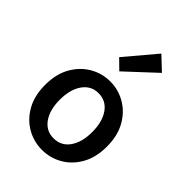

<svg xmlns="http://www.w3.org/2000/svg" viewBox="-227 -872 984 984"><g transform="rotate(45 264.5 -380.0)"><path d="M264 11Q205 11 154 -18Q103 -47 71.5 -102.5Q40 -158 40 -236Q40 -315 71.5 -370.5Q103 -426 154 -455.5Q205 -485 264 -485Q323 -485 374 -455.5Q425 -426 456.5 -370.5Q488 -315 488 -236Q488 -158 456.5 -102.5Q425 -47 374 -18Q323 11 264 11ZM264 -73Q319 -73 350.5 -117.5Q382 -162 382 -236Q382 -310 350.5 -355Q319 -400 264 -400Q210 -400 178.5 -355Q147 -310 147 -236Q147 -162 178.5 -117.5Q210 -73 264 -73ZM260 -554 208 -605 348 -771 420 -703Z"/></g></svg>

Font: Narnoor Medium
Style: Regular
Weight: 500
Designer: S. Sridhar Murthy
Foundry: SIL International
Version: Version 3.000